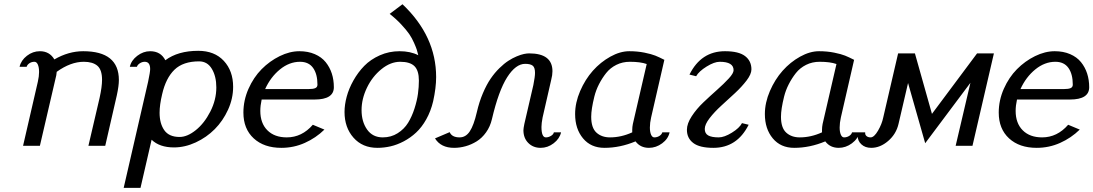

<svg xmlns="http://www.w3.org/2000/svg" viewBox="-20 -694 5205 914"><path d="M73.2 0ZM160.2 -305.2Q166 -331.1 166 -351.1Q166 -373 160.2 -386.5Q154.3 -399.9 144 -399.9Q130.4 -399.9 119.9 -392.8Q109.4 -385.7 106.9 -376H73.2Q80.1 -406.7 108.2 -428.5Q136.2 -450.2 169.9 -450.2Q215.8 -450.2 238.8 -411.1Q306.2 -450.2 376 -450.2Q545.9 -450.2 545.9 -313Q545.9 -285.2 536.1 -240.2L481 0H400.9L454.1 -228Q465.8 -280.8 465.8 -314Q465.8 -361.8 443.6 -380.9Q421.4 -399.9 378.9 -399.9Q316.4 -399.9 250 -352.1Q249.5 -349.6 249 -344.2Q248.5 -338.9 248 -335.9L169.9 0H89.8Z M568.8 0ZM835 -42Q871.6 -42 912.1 -74.5Q952.6 -106.9 981.2 -162.8Q1009.8 -218.8 1009.8 -277.8Q1009.8 -330.6 988.5 -366.2Q967.3 -401.9 927.7 -401.9Q851.6 -401.9 810.5 -362.1Q769.5 -322.3 752 -246.1Q739.7 -194.8 739.7 -157.2Q739.7 -106 762.2 -74Q784.7 -42 835 -42ZM685.1 -305.2Q694.8 -351.1 694.8 -365.2Q694.8 -399.9 668.9 -399.9Q656.7 -399.9 645.5 -392.6Q634.3 -385.3 631.8 -376H598.1Q604.5 -406.2 633.3 -428.2Q662.1 -450.2 694.8 -450.2Q745.1 -450.2 767.1 -407.2Q827.1 -452.1 923.8 -452.1Q1001 -452.1 1045.4 -404.3Q1089.8 -356.4 1089.8 -280.8Q1089.8 -225.1 1065.7 -171.9Q1041.5 -118.7 1002.4 -79.3Q963.4 -40 911.9 -16.1Q860.4 7.8 808.1 7.8Q739.7 7.8 701.7 -28.8L648.9 200.2H568.8Z M1138.7 0ZM1569.3 -278.8Q1569.3 -220.2 1477.5 -220.2H1225.6Q1219.2 -190.9 1219.2 -166Q1219.2 -107.4 1252.9 -73.7Q1286.6 -40 1345.2 -40Q1417 -40 1469.2 -100.1L1524.4 -77.1Q1483.4 -37.1 1430.9 -13.7Q1378.4 9.8 1319.3 9.8Q1236.8 9.8 1187.7 -35.4Q1138.7 -80.6 1138.7 -158.2Q1138.7 -216.3 1162.8 -271Q1187 -325.7 1225.3 -364.5Q1263.7 -403.3 1311.5 -426.8Q1359.4 -450.2 1405.3 -450.2Q1446.3 -450.2 1478.5 -436.3Q1510.7 -422.4 1530.3 -398.2Q1549.8 -374 1559.6 -343.8Q1569.3 -313.5 1569.3 -278.8ZM1242.2 -270H1449.2Q1471.2 -270 1481.2 -274.7Q1491.2 -279.3 1491.2 -291Q1491.2 -341.3 1470.5 -370.6Q1449.7 -399.9 1408.2 -399.9Q1357.4 -399.9 1312.7 -363.5Q1268.1 -327.1 1242.2 -270Z M1620.1 -161.1Q1620.1 -195.3 1630.4 -233.6Q1640.6 -272 1662.4 -310.8Q1684.1 -349.6 1714.1 -380.4Q1744.1 -411.1 1788.1 -430.7Q1832 -450.2 1882.3 -450.2Q1933.6 -450.2 1971.2 -431.2Q1966.8 -448.2 1964.1 -457.3Q1961.4 -466.3 1951.2 -489.7Q1940.9 -513.2 1928 -532Q1915 -550.8 1890.6 -577.1Q1866.2 -603.5 1835 -627.9L1896 -673.8Q2056.2 -522 2056.2 -327.1Q2056.2 -276.4 2042 -211.9Q2030.8 -164.6 2009.3 -126.2Q1987.8 -87.9 1960.9 -63Q1934.1 -38.1 1902.1 -21.2Q1870.1 -4.4 1838.9 2.7Q1807.6 9.8 1776.4 9.8Q1705.6 9.8 1662.8 -38.6Q1620.1 -86.9 1620.1 -161.1ZM1885.3 -399.9Q1838.9 -399.9 1795.7 -364.7Q1752.4 -329.6 1726.8 -276.4Q1701.2 -223.1 1701.2 -169.9Q1701.2 -114.7 1727.5 -77.4Q1753.9 -40 1802.2 -40Q1841.8 -40 1873 -59.8Q1904.3 -79.6 1922.6 -109.4Q1940.9 -139.2 1953.1 -177.2Q1965.3 -215.3 1969.7 -248Q1974.1 -280.8 1974.1 -310.1Q1974.1 -357.9 1953.1 -378.9Q1932.1 -399.9 1885.3 -399.9Z M2563 -134.8Q2557.6 -106.9 2557.6 -89.8Q2557.6 -40 2578.6 -40Q2590.8 -40 2602.8 -47.1Q2614.7 -54.2 2616.7 -64H2650.9Q2644 -33.7 2615.7 -12Q2587.4 9.8 2553.7 9.8Q2518.1 9.8 2494.9 -13.4Q2471.7 -36.6 2471.7 -74.2Q2471.7 -82 2476.1 -104L2519 -289.1Q2526.9 -329.1 2526.9 -347.2Q2526.9 -373 2515.6 -381.6Q2504.4 -390.1 2480 -390.1Q2435.1 -390.1 2394.3 -326.2Q2353.5 -262.2 2321.8 -127Q2313.5 -91.3 2293.9 -64Q2274.4 -36.6 2249 -21Q2223.6 -5.4 2196.3 2.2Q2168.9 9.8 2141.6 9.8Q2078.6 9.8 2050.8 -35.2L2120.6 -64.9Q2131.3 -40 2168 -40Q2197.3 -40 2216.3 -68.6Q2235.4 -97.2 2250 -160.2Q2261.2 -209 2278.8 -250.2Q2296.4 -291.5 2315.7 -319.6Q2335 -347.7 2357.4 -369.6Q2379.9 -391.6 2399.9 -404.5Q2419.9 -417.5 2439.9 -425.8Q2460 -434.1 2474.1 -437Q2488.3 -439.9 2499 -439.9Q2609.9 -439.9 2609.9 -355Q2609.9 -336.4 2604 -314Z M2717.8 0ZM2717.8 -150.9Q2717.8 -205.1 2741.7 -260.5Q2765.6 -315.9 2802.2 -357.2Q2838.9 -398.4 2885.5 -424.3Q2932.1 -450.2 2975.6 -450.2Q3014.2 -450.2 3047.9 -443.4Q3081.5 -436.5 3099.6 -429.2Q3117.7 -421.9 3142.6 -409.2L3079.6 -134.8Q3073.7 -108.9 3073.7 -86.9Q3073.7 -65.9 3079.3 -53Q3085 -40 3094.7 -40Q3108.4 -40 3119.4 -47.1Q3130.4 -54.2 3132.8 -64H3167.5Q3161.1 -33.2 3132.1 -11.7Q3103 9.8 3069.3 9.8Q3028.3 9.8 3005.4 -21Q2931.6 9.8 2857.4 9.8Q2793 9.8 2755.4 -35.4Q2717.8 -80.6 2717.8 -150.9ZM3058.6 -389.2Q3028.8 -399.9 2978.5 -399.9Q2943.4 -399.9 2914.1 -385.3Q2884.8 -370.6 2865.5 -346.2Q2846.2 -321.8 2831.5 -293.2Q2816.9 -264.6 2809.3 -234.1Q2801.8 -203.6 2798.1 -179.9Q2794.4 -156.2 2794.4 -138.2Q2794.4 -85.4 2819.3 -62.7Q2844.2 -40 2883.8 -40Q2937.5 -40 2989.7 -64V-76.2Q2989.7 -89.4 2992.7 -104Z M3401.4 -40Q3427.7 -40 3463.9 -62.3Q3500 -84.5 3512.2 -107.9L3543.9 -100.1Q3488.8 9.8 3376 9.8Q3310.5 9.8 3280.3 -13.2Q3250 -36.1 3250 -76.2Q3250 -105.5 3272.9 -140.6Q3295.9 -175.8 3328.6 -206.8Q3361.3 -237.8 3393.8 -266.6Q3426.3 -295.4 3449.2 -320.3Q3472.2 -345.2 3472.2 -359.9Q3472.2 -399.9 3406.2 -399.9Q3380.4 -399.9 3343.8 -377.2Q3307.1 -354.5 3293.9 -331.1L3262.2 -338.9Q3317.4 -450.2 3431.2 -450.2Q3496.6 -450.2 3526.9 -427Q3557.1 -403.8 3557.1 -363.8Q3557.1 -341.3 3534.2 -311Q3511.2 -280.8 3478.8 -250.7Q3446.3 -220.7 3413.6 -190.9Q3380.9 -161.1 3357.9 -131.3Q3335 -101.6 3335 -80.1Q3335 -58.6 3351.3 -49.3Q3367.7 -40 3401.4 -40Z M3621.1 0ZM3621.1 -150.9Q3621.1 -205.1 3645 -260.5Q3668.9 -315.9 3705.6 -357.2Q3742.2 -398.4 3788.8 -424.3Q3835.4 -450.2 3878.9 -450.2Q3917.5 -450.2 3951.2 -443.4Q3984.9 -436.5 4002.9 -429.2Q4021 -421.9 4045.9 -409.2L3982.9 -134.8Q3977.1 -108.9 3977.1 -86.9Q3977.1 -65.9 3982.7 -53Q3988.3 -40 3998 -40Q4011.7 -40 4022.7 -47.1Q4033.7 -54.2 4036.1 -64H4070.8Q4064.5 -33.2 4035.4 -11.7Q4006.3 9.8 3972.7 9.8Q3931.6 9.8 3908.7 -21Q3835 9.8 3760.7 9.8Q3696.3 9.8 3658.7 -35.4Q3621.1 -80.6 3621.1 -150.9ZM3961.9 -389.2Q3932.1 -399.9 3881.8 -399.9Q3846.7 -399.9 3817.4 -385.3Q3788.1 -370.6 3768.8 -346.2Q3749.5 -321.8 3734.9 -293.2Q3720.2 -264.6 3712.6 -234.1Q3705.1 -203.6 3701.4 -179.9Q3697.8 -156.2 3697.8 -138.2Q3697.8 -85.4 3722.7 -62.7Q3747.6 -40 3787.1 -40Q3840.8 -40 3893.1 -64V-76.2Q3893.1 -89.4 3896 -104Z M4599.6 -299.8 4384.3 -12.2 4302.7 -298.8 4257.3 -104Q4246.1 -55.7 4208 -22.9Q4169.9 9.8 4127.4 9.8Q4098.6 9.8 4080.6 -6.8Q4062.5 -23.4 4062.5 -48.8Q4062.5 -54.2 4064.5 -64H4098.6V-60.1Q4098.6 -51.3 4105.7 -45.7Q4112.8 -40 4124.5 -40Q4141.1 -40 4159.7 -71.8Q4178.2 -103.5 4184.6 -134.8L4255.4 -439.9H4335.4L4416.5 -151.9L4631.3 -439.9H4711.4L4609.4 0H4529.3Z M4734.4 0ZM5165 -278.8Q5165 -220.2 5073.2 -220.2H4821.3Q4814.9 -190.9 4814.9 -166Q4814.9 -107.4 4848.6 -73.7Q4882.3 -40 4940.9 -40Q5012.7 -40 5064.9 -100.1L5120.1 -77.1Q5079.1 -37.1 5026.6 -13.7Q4974.1 9.8 4915 9.8Q4832.5 9.8 4783.4 -35.4Q4734.4 -80.6 4734.4 -158.2Q4734.4 -216.3 4758.5 -271Q4782.7 -325.7 4821 -364.5Q4859.4 -403.3 4907.2 -426.8Q4955.1 -450.2 5001 -450.2Q5042 -450.2 5074.2 -436.3Q5106.4 -422.4 5126 -398.2Q5145.5 -374 5155.3 -343.8Q5165 -313.5 5165 -278.8ZM4837.9 -270H5044.9Q5066.9 -270 5076.9 -274.7Q5086.9 -279.3 5086.9 -291Q5086.9 -341.3 5066.2 -370.6Q5045.4 -399.9 5003.9 -399.9Q4953.1 -399.9 4908.4 -363.5Q4863.8 -327.1 4837.9 -270Z"/></svg>

Font: Pfennig
Style: Italic
Weight: 500
Italic angle: -13°
Version: Version 20120410 ; ttfautohint (v0.8)